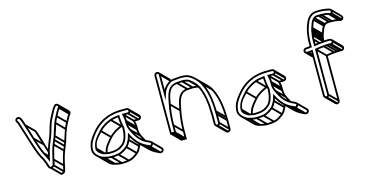

<svg xmlns="http://www.w3.org/2000/svg" viewBox="-79 -1082 3044 1567"><g transform="rotate(-15 1443.5 -298.0)"><path d="M59.3 -458.1C51 -470.6 68.7 -479 77 -469.4C89.1 -452.2 91.6 -434.9 100.9 -408.5C113.8 -372.1 127.3 -322.8 139.9 -284.6C156.2 -234.8 169.5 -186.8 191.4 -143.5C202 -122.5 210 -110.4 219.1 -89L228.4 -67.4L233.3 -90.4C242.4 -132.7 252.8 -172 267 -207.2C283 -246.9 298.9 -284 309.3 -327.3C312.6 -341.1 320.1 -360 324.2 -372.8C332.4 -398.8 349.5 -423.8 361.8 -449.8C370.3 -467.8 378 -479.5 389.7 -493.1C398.6 -503.4 413.8 -490.2 406.2 -480.8C390.5 -462.4 381.4 -439 369.5 -418.2C360.6 -402.7 351.2 -385.4 344.8 -366.2C333.7 -332.7 322.1 -299.1 311.8 -264.2C308.7 -254.8 304.9 -244.5 300.1 -235L286 -199.8C272.2 -165.3 261.7 -120.3 252.7 -81.9C248.6 -64 246.1 -50.1 242.1 -36.1C238.5 -32.1 227.4 -26.5 222.5 -26.5C214.7 -26.5 207.7 -60 204.4 -67.9C198.8 -81.3 194.4 -97.5 185.4 -112C156.6 -158 139 -219.7 120.1 -277.4C108.2 -313.8 93.8 -364.6 81.1 -401.4C76.9 -413.6 73.4 -424.8 71.2 -434.1C68.5 -445.5 63 -452.1 59.3 -458.1ZM313.9 -229C332.8 -269.5 345.1 -320.1 359.2 -361.8C365 -378.9 373.2 -394.6 382.5 -410.8C395.2 -433 403.9 -455 417.8 -471.2C437.8 -496.2 399.4 -530 377.9 -502.4C366.8 -488.2 357.1 -475 348.2 -456.2C336.4 -431.2 319.3 -406.8 309.8 -377.2C306.1 -365.5 298.5 -346.5 294.7 -330.7C284.8 -289.7 268.9 -252.2 253 -212.8C241.1 -182.9 231.6 -150.8 223.6 -115.8C218.8 -125.8 211.9 -136 204.6 -150.5C184 -192.1 169.8 -241.7 154.1 -289.4C141.8 -326.7 128.8 -376.1 115.1 -413.5C106.6 -438.8 103.7 -459.4 88.9 -478.6C69.1 -504.3 28.5 -477.3 46.7 -449.9C52.1 -441.3 54.7 -440.2 56.6 -430.5C58.7 -420.6 62.7 -409.8 66.9 -396.6C79.6 -360.5 93.8 -309.6 105.9 -272.6C124.6 -215.7 142.4 -152.5 172.6 -104C180.1 -92 184.5 -76.7 190.6 -62.1C194.1 -53.6 200.1 -11.5 222.5 -11.5C234.8 -11.5 251 -20.2 255.7 -29.7C262.9 -44.4 263.8 -63.2 267.3 -78.2C276.4 -117 286.5 -160.7 300 -194.2ZM243.7 -27.7 314.4 43 325 32.4 254.3 -38.3ZM254.7 -74.7 325.4 -4 336 -14.6 265.3 -85.3ZM287.7 -191.7 358.4 -121 369 -131.6 298.3 -202.3ZM301.7 -226.7 372.4 -156 383 -166.6 312.3 -237.3ZM313.7 -256.7 384.4 -186 395 -196.6 324.3 -267.3ZM346.7 -358.7 417.4 -288 428 -298.6 357.3 -369.3ZM370.7 -409.2 441.4 -338.5 452 -349.1 381.3 -419.8ZM406.7 -470.7 477.4 -400 488 -410.6 417.3 -481.3ZM192.7 -141.7 225.6 -108.8 236.2 -119.4 203.3 -152.3ZM141.7 -281.7 212.4 -211 223 -221.6 152.3 -292.3ZM102.7 -405.7 172.2 -336.2C185.4 -300 197.8 -251.4 210.6 -213.9C218.7 -190 224.4 -168.8 232.4 -146.4L246.5 -151.4C224.6 -213.3 208.6 -281.7 185.2 -344.4L113.3 -416.3ZM404.7 -493.8 475.4 -423.1C479.4 -419.1 480.5 -414.2 476.9 -410.1C461.3 -391.6 452.1 -368.3 440.2 -347.5C431.4 -332 421.9 -314.7 415.5 -295.5C404.4 -262 392.8 -228.3 382.6 -193.5C375.4 -172.2 365.2 -150.2 356.8 -129.1C343 -94.6 332.4 -49.6 323.4 -11.2C319.3 6.7 316.8 20.6 312.8 34.6C309.9 37.9 300.8 42.8 296 43.9L227.8 -24.3L217.2 -13.7L290.1 59.2H293.2C305.9 59.2 323 50.6 326.7 40.5C332.6 24.6 334.8 8 338 -7.5C346 -46.2 357.4 -90.4 370.7 -123.5L384.6 -158.3C389.4 -168.6 393.3 -178.5 396.9 -189C413.1 -244.2 427.5 -295 453.2 -340.1C465.9 -362.3 474.8 -384.1 488.5 -400.5C498.2 -412.1 493.8 -426 486 -433.8L415.3 -504.5Z M792.5 -277.1C754.6 -263 713.9 -239.1 687.3 -208.9C655.9 -171.6 618.8 -139.3 613.5 -75.4V-75C613.5 -46.4 637 -32 653.6 -20.9C666.8 -12.1 686.5 -10.4 697.2 -7.7C705.5 -6 714.2 -5.5 722 -5.5C764.2 -5.5 796.4 -12 822.5 -31L842.9 -46.3C872.4 -75.8 885.5 -129.3 885.5 -183V-184.2C880.6 -199 877.3 -225.9 875.4 -240.1C873.5 -251.8 872.5 -266.2 872.5 -284V-292.6C843.6 -288.5 817.2 -286.3 792.5 -277.1ZM857.6 -275.3C857.9 -261.5 859.1 -248.1 860.6 -237.9C862.5 -224.9 864.8 -200.5 870.5 -181.8C870.1 -131.4 857.5 -82.6 833.1 -57.7L813.5 -43C791.3 -26.9 762.8 -20.5 722 -20.5C715 -20.5 709.3 -20.6 700.6 -22.3C688.7 -24.8 667.7 -28.8 662.7 -32.9C648.6 -44.2 628.5 -50.3 628.5 -74.6C628.5 -132.7 665.4 -160.4 698.7 -199.1C721.9 -226.1 760.2 -249 797.5 -262.9C815.5 -269.7 835.8 -272 857.6 -275.3ZM944 -329.5H904C773.8 -329.5 690.7 -275.5 633 -200.6C607.6 -167.5 582.2 -134.8 577.5 -79.6C575 -48.9 589.6 -28.2 604.8 -13C620.3 2.5 634.7 14.9 663.4 21.3C680.6 25.2 700.5 30.5 722 30.5C743.7 30.5 763.6 28.9 783.4 25.4C819.5 18.9 843.4 -0.8 865.6 -18.1C881.6 -30.5 892.7 -54.3 900.7 -71.7C904.5 -78.7 906 -84.5 908.2 -92.8C934.2 -47.1 970.4 -7 1019.9 14.8L1042.9 25.8C1074.2 39.3 1092.2 -8.8 1064.1 -20.8L1041.1 -31.8C988.5 -54.4 957.7 -102.6 933.8 -155.1C924.8 -175.1 920.5 -186.6 920.5 -211V-231C920.5 -249.2 917.7 -261.8 914.2 -278.5H944C957.4 -278.5 969.5 -289.3 969.5 -303.5C969.5 -317.3 957.9 -329.5 944 -329.5ZM905.5 -231V-211C905.5 -184.5 911 -169.3 920.2 -148.9C945 -94.2 979 -42.1 1034.9 -18.2L1057.9 -7.2C1070.8 -1.7 1059.9 16.8 1049.1 12.2L1026.1 1.2C973.8 -21.9 938.1 -65.5 912.7 -116.3L904.6 -132.5L898.9 -115.4C894.2 -101.2 892.3 -87.7 887.4 -78.6C878.4 -61.9 868 -39.4 856.4 -29.9C833.6 -12.8 812.4 4.9 780.7 10.6C761.9 14 743.1 15.5 722 15.5C702.2 15.5 684.2 11.7 667.1 6.8C647.2 1.8 638.8 -3.7 623.7 -15.9C606 -30.1 590.3 -48.7 592.5 -78.4C597.1 -129 619.4 -158.2 644.9 -191.4C700.3 -263.4 778.4 -314.5 904 -314.5H944C949.3 -314.5 954.5 -308.8 954.5 -303.5C954.5 -298.3 949.6 -293.5 944 -293.5H895.8C900.1 -272.4 905.5 -252.9 905.5 -231ZM921.7 -146.7 992.4 -76 1003 -86.6 932.3 -157.3ZM907.7 -205.7 978.4 -135 989 -145.6 918.3 -216.3ZM907.7 -225.7 978.4 -155 989 -165.6 918.3 -236.3ZM899.7 -280.7 970.4 -210 981 -220.6 910.3 -291.3ZM938.7 -280.7 1009.4 -210 1020 -220.6 949.3 -291.3ZM956.7 -298.2 1027.4 -227.5 1038 -238.1 967.3 -308.8ZM659.7 19.3 730.4 90 741 79.4 670.3 8.7ZM716.7 28.3 787.4 99 798 88.4 727.3 17.7ZM776.7 23.3 847.4 94 858 83.4 787.3 12.7ZM855.7 -18.7 926.4 52 937 41.4 866.3 -29.3ZM888.7 -69.7 959.4 1 970 -9.6 899.3 -80.3ZM1017.7 13.3 1088.4 84 1099 73.4 1028.3 2.7ZM1040.7 24.3 1111.4 95 1122 84.4 1051.3 13.7ZM615.7 -69.7 670.8 -14.6 681.4 -25.2 626.3 -80.3ZM687.7 -198.7 758.4 -128 769 -138.6 698.3 -209.3ZM789.7 -264.7 860.4 -194 871 -204.6 800.3 -275.3ZM871.6 -208.7C868.8 -207.9 866 -207.1 863.2 -206.4C825.9 -190.6 784.7 -168.4 758 -138.2C728.4 -103 695.4 -73.4 685.9 -17.5L700.7 -15C709.3 -65.6 738.5 -92.4 769.4 -128.4C792.6 -155.4 831.4 -177 868.2 -192.2C869.7 -192.8 873.1 -193.6 875.4 -194.2ZM1061.1 -5.1 1131.8 65.6C1139.6 73.4 1129 86.8 1119.8 82.9L1096.8 71.9C1074 61 1053.9 47.5 1036.4 30L965.7 -40.7L955.1 -30.1L1025.8 40.6C1044.4 59.2 1066.1 74.8 1090.6 85.5L1113.6 96.5C1137.1 106.6 1163.2 75.8 1142.4 55L1071.7 -15.7ZM964.4 -26C962.6 -19 960.8 -12.8 958.1 -7.9C949.1 8.8 938.7 31.3 927.1 40.8C904.3 57.9 883.1 75.6 851.4 81.3C832.6 84.7 813.8 86.2 792.7 86.2C772.8 86.2 754.9 81.3 737.4 77.4C718.3 73.2 709.2 65.3 694.5 55L624.3 -15.3L613.7 -4.7L684.9 66.5C697.4 79 709.3 86.4 734.1 92C751.3 96 771.2 101.2 792.7 101.2C814.4 101.2 834.4 99.6 854.1 96.1C890.2 89.6 914.1 69.9 936.3 52.6C952.3 40.2 963.4 16.4 971.4 -1C975.1 -7.8 977.1 -15 979 -22.2ZM976.2 -160.3 976.2 -140.3C976.2 -113.8 981.7 -98.6 990.9 -78.2C998.8 -60.8 1007.6 -43.8 1017.7 -27.8L1030.3 -35.9C1020.7 -51 1012.2 -67.5 1004.5 -84.4C995.6 -104.4 991.2 -115.9 991.2 -140.3L991.2 -160.3C991.2 -178.4 988.4 -191.1 984.9 -207.8H1014.7C1028.1 -207.8 1040.2 -218.6 1040.2 -232.8C1040.2 -240 1037 -246.5 1032.4 -251.2L961.6 -321.9L951 -311.3L1021.8 -240.6C1023.9 -238.4 1025.2 -235.5 1025.2 -232.8C1025.2 -227.6 1020.3 -222.8 1014.7 -222.8H966.5C970.8 -201.7 976.2 -182.2 976.2 -160.3Z M1269.5 -525V-307.8L1284.2 -354.8C1293.3 -384.2 1301.7 -399.1 1320.3 -417.7C1339.4 -436.8 1356.3 -448.5 1393 -448.5H1393.3C1411.4 -450.6 1423.7 -452.5 1439 -452.5C1471.4 -452.5 1495.9 -447.3 1514.8 -433.8C1542 -414.3 1566.5 -391.1 1583.5 -361.4C1616.6 -299.7 1634.5 -213.1 1634.5 -117V-116.7C1635.4 -108.3 1635.5 -100.1 1635.5 -93V-19C1635.5 -14 1630 -8.5 1624.5 -8.5C1619.1 -8.5 1614.5 -13.7 1614.5 -19V-93C1614.5 -100.4 1613.6 -108.8 1613.5 -116.3C1612.8 -197.8 1600.2 -269.7 1577 -327.8C1571.6 -339.8 1560.9 -360.1 1551.7 -370.9C1536.4 -388.4 1521.7 -403.1 1502.3 -417.2C1485.5 -428.4 1462.4 -431.5 1439 -431.5C1421.9 -431.5 1411 -428.5 1395 -428.5H1394.7C1308.8 -419 1300.5 -341.7 1286.2 -270C1275.9 -218.7 1269.5 -156.4 1269.5 -97V-42.5H1267.5C1264.6 -42.5 1262.1 -43 1259.7 -43.5L1248.5 -42.9V-525C1248.5 -529.9 1254.1 -535.5 1259 -535.5C1263.9 -535.5 1269.5 -529.9 1269.5 -525ZM1259 -550.5C1245.4 -550.5 1233.5 -538.6 1233.5 -525V-27.1L1258.3 -28.5C1259.2 -28.3 1264.6 -27.5 1267.5 -27.5H1284.5V-97C1284.5 -155.3 1290.8 -216.9 1300.9 -267C1315.5 -340.4 1323.8 -409 1395.2 -413.5C1412.7 -414.6 1424.3 -416.5 1439 -416.5C1461 -416.5 1481.7 -412.8 1493.7 -404.8C1511.5 -391.9 1526.1 -377.4 1540.3 -361.1C1547.2 -353.1 1557.8 -334.9 1563.2 -321.9C1586 -267.1 1598.5 -194.4 1598.5 -116V-115.7L1598.5 -115.4C1599.2 -107.6 1599.5 -100.1 1599.5 -93V-19C1599.5 -5.3 1610.6 6.5 1624.5 6.5C1638.2 6.5 1650.5 -5 1650.5 -19V-93C1650.5 -100.8 1649.6 -107 1649.5 -117.3C1648.7 -214.7 1631.6 -303.6 1596.6 -368.6C1577.6 -401.7 1552.7 -424.5 1523.3 -446.1C1501.2 -462.4 1473.6 -467.5 1439 -467.5C1421.8 -467.5 1409.8 -463.5 1392.7 -463.5C1352 -463.5 1330.2 -448.8 1309.7 -428.3C1298.9 -417.5 1291.6 -408.3 1284.5 -395.5V-525C1284.5 -538.6 1272.6 -550.5 1259 -550.5ZM1253.7 -30.7 1324.4 40 1335 29.4 1264.3 -41.3ZM1262.2 -29.7 1332.9 41 1343.5 30.4 1272.8 -40.3ZM1271.7 -29.7 1342.4 41 1353 30.4 1282.3 -40.3ZM1271.7 -91.7 1342.4 -21 1353 -31.6 1282.3 -102.3ZM1288.2 -263.2 1358.9 -192.5 1369.5 -203.1 1298.8 -273.8ZM1389.7 -415.7 1460.4 -345 1471 -355.6 1400.3 -426.3ZM1433.7 -418.7 1504.4 -348 1515 -358.6 1444.3 -429.3ZM1492.7 -405.7 1548 -350.3 1558.7 -361 1503.3 -416.3ZM1619.2 4.3 1689.9 75 1700.5 64.4 1629.8 -6.3ZM1637.7 -13.7 1708.4 57 1719 46.4 1648.3 -24.3ZM1637.7 -87.7 1708.4 -17 1719 -27.6 1648.3 -98.3ZM1636.7 -111.7 1707.4 -41 1718 -51.6 1647.3 -122.3ZM1584.7 -359.7 1655.4 -289 1666 -299.6 1595.3 -370.3ZM1271.7 -519.7 1342.4 -449 1353 -459.6 1282.3 -530.3ZM1266.2 -532.2 1336.9 -461.4C1339 -459.3 1340.2 -456.5 1340.2 -454.3V-447.3H1355.2V-454.3C1355.2 -461.3 1352 -467.5 1347.5 -472L1276.8 -542.8ZM1551.6 -402.5 1622.3 -331.8C1634.5 -319.6 1645.7 -306.2 1654.2 -290.7C1687.7 -229.2 1705.2 -142.4 1705.2 -46.3V-46L1705.2 -45.7C1705.9 -37.2 1706.2 -29.4 1706.2 -22.3V51.7C1706.2 56.7 1700.8 62.2 1695.2 62.2C1692.7 62.2 1690.3 61.2 1688.4 59.3L1617.7 -11.4L1607.1 -0.8L1677.8 69.9C1682.2 74.3 1688.3 77.2 1695.2 77.2C1708.9 77.2 1721.2 65.7 1721.2 51.7V-22.3C1721.2 -30.1 1720.3 -36.3 1720.2 -46.6C1719.4 -144 1702.6 -233.1 1667.3 -297.9C1657.9 -315.2 1645.9 -329.3 1632.9 -342.4L1562.2 -413.1ZM1330.4 27.2 1314.7 28 1246.3 -40.3 1235.7 -29.7 1308.8 43.4 1329 42.3C1329.9 42.4 1335.3 43.2 1338.2 43.2H1355.2V-26.3C1355.2 -84.6 1361.5 -146.1 1371.6 -196.3C1386.2 -269.7 1394.5 -338.2 1466 -342.8C1483.4 -343.9 1495 -345.8 1509.7 -345.8C1527.4 -345.8 1544.3 -343.6 1556.5 -338.3L1562.4 -352.1C1547.2 -358.6 1528.6 -360.8 1509.7 -360.8C1492.6 -360.8 1481.7 -357.8 1465.7 -357.8H1465.4L1465.1 -357.8C1379.7 -351.2 1370.7 -268.6 1356.9 -199.3C1346.6 -148 1340.2 -85.7 1340.2 -26.3V28.2H1338.2C1335.3 28.2 1332.8 27.8 1330.4 27.2Z M2019.5 -277.1C1981.6 -263 1940.9 -239.1 1914.3 -208.9C1882.9 -171.6 1845.8 -139.3 1840.5 -75.4V-75C1840.5 -46.4 1864 -32 1880.6 -20.9C1893.8 -12.1 1913.5 -10.4 1924.2 -7.7C1932.5 -6 1941.2 -5.5 1949 -5.5C1991.2 -5.5 2023.4 -12 2049.5 -31L2069.9 -46.3C2099.4 -75.8 2112.5 -129.3 2112.5 -183V-184.2C2107.6 -199 2104.3 -225.9 2102.4 -240.1C2100.5 -251.8 2099.5 -266.2 2099.5 -284V-292.6C2070.6 -288.5 2044.2 -286.3 2019.5 -277.1ZM2084.6 -275.3C2084.9 -261.5 2086.1 -248.1 2087.6 -237.9C2089.5 -224.9 2091.8 -200.5 2097.5 -181.8C2097.1 -131.4 2084.5 -82.6 2060.1 -57.7L2040.5 -43C2018.3 -26.9 1989.8 -20.5 1949 -20.5C1942 -20.5 1936.3 -20.6 1927.6 -22.3C1915.7 -24.8 1894.7 -28.8 1889.7 -32.9C1875.6 -44.2 1855.5 -50.3 1855.5 -74.6C1855.5 -132.7 1892.4 -160.4 1925.7 -199.1C1948.9 -226.1 1987.2 -249 2024.5 -262.9C2042.5 -269.7 2062.8 -272 2084.6 -275.3ZM2171 -329.5H2131C2000.8 -329.5 1917.7 -275.5 1860 -200.6C1834.6 -167.5 1809.2 -134.8 1804.5 -79.6C1802 -48.9 1816.6 -28.2 1831.8 -13C1847.3 2.5 1861.7 14.9 1890.4 21.3C1907.6 25.2 1927.5 30.5 1949 30.5C1970.7 30.5 1990.6 28.9 2010.4 25.4C2046.5 18.9 2070.4 -0.8 2092.6 -18.1C2108.6 -30.5 2119.7 -54.3 2127.7 -71.7C2131.5 -78.7 2133 -84.5 2135.2 -92.8C2161.2 -47.1 2197.4 -7 2246.9 14.8L2269.9 25.8C2301.2 39.3 2319.2 -8.8 2291.1 -20.8L2268.1 -31.8C2215.5 -54.4 2184.7 -102.6 2160.8 -155.1C2151.8 -175.1 2147.5 -186.6 2147.5 -211V-231C2147.5 -249.2 2144.7 -261.8 2141.2 -278.5H2171C2184.4 -278.5 2196.5 -289.3 2196.5 -303.5C2196.5 -317.3 2184.9 -329.5 2171 -329.5ZM2132.5 -231V-211C2132.5 -184.5 2138 -169.3 2147.2 -148.9C2172 -94.2 2206 -42.1 2261.9 -18.2L2284.9 -7.2C2297.8 -1.7 2286.9 16.8 2276.1 12.2L2253.1 1.2C2200.8 -21.9 2165.1 -65.5 2139.7 -116.3L2131.6 -132.5L2125.9 -115.4C2121.2 -101.2 2119.3 -87.7 2114.4 -78.6C2105.4 -61.9 2095 -39.4 2083.4 -29.9C2060.6 -12.8 2039.4 4.9 2007.7 10.6C1988.9 14 1970.1 15.5 1949 15.5C1929.2 15.5 1911.2 11.7 1894.1 6.8C1874.2 1.8 1865.8 -3.7 1850.7 -15.9C1833 -30.1 1817.3 -48.7 1819.5 -78.4C1824.1 -129 1846.4 -158.2 1871.9 -191.4C1927.3 -263.4 2005.4 -314.5 2131 -314.5H2171C2176.3 -314.5 2181.5 -308.8 2181.5 -303.5C2181.5 -298.3 2176.6 -293.5 2171 -293.5H2122.8C2127.1 -272.4 2132.5 -252.9 2132.5 -231ZM2148.7 -146.7 2219.4 -76 2230 -86.6 2159.3 -157.3ZM2134.7 -205.7 2205.4 -135 2216 -145.6 2145.3 -216.3ZM2134.7 -225.7 2205.4 -155 2216 -165.6 2145.3 -236.3ZM2126.7 -280.7 2197.4 -210 2208 -220.6 2137.3 -291.3ZM2165.7 -280.7 2236.4 -210 2247 -220.6 2176.3 -291.3ZM2183.7 -298.2 2254.4 -227.5 2265 -238.1 2194.3 -308.8ZM1886.7 19.3 1957.4 90 1968 79.4 1897.3 8.7ZM1943.7 28.3 2014.4 99 2025 88.4 1954.3 17.7ZM2003.7 23.3 2074.4 94 2085 83.4 2014.3 12.7ZM2082.7 -18.7 2153.4 52 2164 41.4 2093.3 -29.3ZM2115.7 -69.7 2186.4 1 2197 -9.6 2126.3 -80.3ZM2244.7 13.3 2315.4 84 2326 73.4 2255.3 2.7ZM2267.7 24.3 2338.4 95 2349 84.4 2278.3 13.7ZM1842.7 -69.7 1897.8 -14.6 1908.4 -25.2 1853.3 -80.3ZM1914.7 -198.7 1985.4 -128 1996 -138.6 1925.3 -209.3ZM2016.7 -264.7 2087.4 -194 2098 -204.6 2027.3 -275.3ZM2098.6 -208.7C2095.8 -207.9 2093 -207.1 2090.2 -206.4C2052.9 -190.6 2011.7 -168.4 1985 -138.2C1955.4 -103 1922.4 -73.4 1912.9 -17.5L1927.7 -15C1936.3 -65.6 1965.5 -92.4 1996.4 -128.4C2019.6 -155.4 2058.4 -177 2095.2 -192.2C2096.7 -192.8 2100.1 -193.6 2102.4 -194.2ZM2288.1 -5.1 2358.8 65.6C2366.6 73.4 2356 86.8 2346.8 82.9L2323.8 71.9C2301 61 2280.9 47.5 2263.4 30L2192.7 -40.7L2182.1 -30.1L2252.8 40.6C2271.4 59.2 2293.1 74.8 2317.6 85.5L2340.6 96.5C2364.1 106.6 2390.2 75.8 2369.4 55L2298.7 -15.7ZM2191.4 -26C2189.6 -19 2187.8 -12.8 2185.1 -7.9C2176.1 8.8 2165.7 31.3 2154.1 40.8C2131.3 57.9 2110.1 75.6 2078.4 81.3C2059.6 84.7 2040.8 86.2 2019.7 86.2C1999.8 86.2 1981.9 81.3 1964.4 77.4C1945.3 73.2 1936.2 65.3 1921.5 55L1851.3 -15.3L1840.7 -4.7L1911.9 66.5C1924.4 79 1936.3 86.4 1961.1 92C1978.3 96 1998.2 101.2 2019.7 101.2C2041.4 101.2 2061.4 99.6 2081.1 96.1C2117.2 89.6 2141.1 69.9 2163.3 52.6C2179.3 40.2 2190.4 16.4 2198.4 -1C2202.1 -7.8 2204.1 -15 2206 -22.2ZM2203.2 -160.3 2203.2 -140.3C2203.2 -113.8 2208.7 -98.6 2217.9 -78.2C2225.8 -60.8 2234.6 -43.8 2244.7 -27.8L2257.3 -35.9C2247.7 -51 2239.2 -67.5 2231.5 -84.4C2222.6 -104.4 2218.2 -115.9 2218.2 -140.3L2218.2 -160.3C2218.2 -178.4 2215.4 -191.1 2211.9 -207.8H2241.7C2255.1 -207.8 2267.2 -218.6 2267.2 -232.8C2267.2 -240 2264 -246.5 2259.4 -251.2L2188.6 -321.9L2178 -311.3L2248.8 -240.6C2250.9 -238.4 2252.2 -235.5 2252.2 -232.8C2252.2 -227.6 2247.3 -222.8 2241.7 -222.8H2193.5C2197.8 -201.7 2203.2 -182.2 2203.2 -160.3Z M2486 -377.5H2493C2503.5 -377.5 2511 -379.2 2519.5 -380.5V-11C2519.5 2.6 2531.4 14.5 2545 14.5C2558.6 14.5 2570.5 2.6 2570.5 -11V-385.9C2589.2 -389.6 2610.3 -392 2630.6 -393.5L2656.6 -395.5C2664.6 -396.1 2670.4 -396.5 2678.7 -396.5L2691.7 -395.5H2692C2705.4 -395.5 2717.5 -406.3 2717.5 -420.5C2717.5 -427.8 2714.5 -434.5 2709.7 -439.4C2707.6 -441.5 2693.6 -446.5 2693.6 -446.5L2681.3 -447.5H2681C2671.5 -447.5 2662 -447.2 2652.5 -446.5L2626.4 -444.5C2607.6 -443 2589.2 -440.8 2570.5 -437.8L2570.5 -477C2570.5 -488.4 2572.1 -499.2 2573.4 -509.9L2576.4 -526.9L2578.4 -542.9C2578.8 -546.3 2579.9 -549.9 2581.2 -553.8L2585.1 -567.5C2593.9 -588.6 2598.7 -612.2 2610.5 -626.9L2621.3 -637.7C2626.9 -643.3 2636.8 -645.5 2653 -645.5H2677C2696.6 -645.5 2719 -643.3 2733.8 -638.8C2739.7 -637.1 2750.9 -631.5 2762.4 -638.6C2784.2 -652.1 2773.5 -680.3 2756.1 -685.2C2733.9 -691.5 2706.7 -696.5 2677 -696.5H2653C2613.6 -696.5 2591.8 -682.5 2572.4 -660C2557.3 -642.5 2549.4 -617.4 2540.9 -597.5L2536.8 -583.1C2532.8 -569.1 2527.8 -551.4 2525.5 -533.9L2523.5 -516.9C2522.3 -506 2519.5 -492 2519.5 -477V-431.7C2510.3 -430 2502.7 -428.5 2493 -428.5H2486C2472.4 -428.5 2460.5 -416.6 2460.5 -403C2460.5 -389.4 2472.4 -377.5 2486 -377.5ZM2475.5 -403C2475.5 -407.9 2481.1 -413.5 2486 -413.5H2493C2505.5 -413.5 2514.7 -415.6 2525.6 -417.5H2534.5V-477C2534.5 -490.1 2537.1 -503.4 2538.4 -515.1L2540.4 -532.1C2542.3 -548 2547.2 -565 2551.2 -578.9L2555.1 -592.5C2564.6 -615.1 2571.7 -636.3 2583.6 -650C2600.5 -669.4 2616.7 -681.5 2653 -681.5H2677C2705.1 -681.5 2729.6 -675.8 2752.2 -670.7C2759.6 -668.6 2763.2 -656.7 2754.6 -651.4C2750.3 -648.7 2747 -650.5 2738.2 -653.2C2720.7 -658.5 2698 -660.5 2677 -660.5H2653C2636.3 -660.5 2621.2 -658.9 2610.7 -648.3L2599.5 -637.1C2584 -618.3 2579.8 -592.5 2570.9 -572.5L2566.8 -558.2C2565.7 -554.1 2564.4 -549.7 2563.6 -545.1L2561.6 -528.9L2558.6 -512.1C2556.7 -501.9 2555.5 -489.7 2555.5 -477L2555.5 -420.1C2578.8 -424 2603.4 -427.7 2627.6 -429.5L2653.5 -431.5C2662.5 -432.2 2672.3 -432.5 2680.7 -432.5L2692.7 -431.5H2693C2698.4 -431.5 2702.5 -425.8 2702.5 -420.5C2702.5 -415.1 2697.4 -410.8 2692.3 -410.5L2679.3 -411.5H2679C2671.5 -411.5 2663.5 -411.2 2655.4 -410.5L2629.4 -408.5C2604.6 -406.6 2578.8 -403.2 2555.5 -398V-11C2555.5 -6.1 2549.9 -0.5 2545 -0.5C2540.1 -0.5 2534.5 -6.1 2534.5 -11V-397.3C2519.3 -395.8 2505.4 -392.5 2493 -392.5H2486C2481.1 -392.5 2475.5 -398.1 2475.5 -403ZM2468.2 -385.2 2521.7 -331.8 2532.3 -342.4 2478.8 -395.8ZM2480.7 -379.7 2521.7 -338.7 2532.3 -349.3 2491.3 -390.3ZM2487.7 -379.7 2521.7 -345.7 2532.3 -356.3 2498.3 -390.3ZM2539.7 12.3 2610.4 83 2621 72.4 2550.3 1.7ZM2557.7 -5.7 2628.4 65 2639 54.4 2568.3 -16.3ZM2557.7 -386.7 2628.4 -316 2639 -326.6 2568.3 -397.3ZM2624.7 -395.7 2695.4 -325 2706 -335.6 2635.3 -406.3ZM2650.7 -397.7 2721.4 -327 2732 -337.6 2661.3 -408.3ZM2673.7 -398.7 2744.4 -328 2755 -338.6 2684.3 -409.3ZM2686.7 -397.7 2757.4 -327 2768 -337.6 2697.3 -408.3ZM2704.7 -415.2 2775.4 -344.5 2786 -355.1 2715.3 -425.8ZM2557.7 -471.7 2599.8 -429.6 2610.4 -440.2 2568.3 -482.3ZM2560.7 -505.7 2631.4 -435 2642 -445.6 2571.3 -516.3ZM2563.7 -522.7 2634.4 -452 2645 -462.6 2574.3 -533.3ZM2565.7 -538.7 2636.4 -468 2647 -478.6 2576.3 -549.3ZM2568.7 -550.7 2639.4 -480 2650 -490.6 2579.3 -561.3ZM2572.7 -564.7 2643.4 -494 2654 -504.6 2583.3 -575.3ZM2599.7 -626.7 2670.4 -556 2681 -566.6 2610.3 -637.3ZM2610.7 -637.7 2681.4 -567 2692 -577.6 2621.3 -648.3ZM2647.7 -647.7 2718.4 -577 2729 -587.6 2658.3 -658.3ZM2671.7 -647.7 2742.4 -577 2753 -587.6 2682.3 -658.3ZM2730.7 -640.7 2801.4 -570 2812 -580.6 2741.3 -651.3ZM2753.2 -639.7 2823.9 -569 2834.5 -579.6 2763.8 -650.3ZM2756.3 -668.2 2827 -597.5C2831.7 -592.8 2831.8 -584.7 2825.3 -580.7C2821 -578 2817.8 -579.8 2808.9 -582.5C2791.4 -587.8 2768.7 -589.8 2747.7 -589.8H2723.7C2707 -589.8 2692 -588.1 2681.4 -577.6L2670.2 -566.3C2654.6 -548.6 2649.4 -521.5 2641.6 -501.8L2637.5 -487.5C2636.3 -483.3 2635.1 -479 2634.3 -474.4L2632.3 -458.2C2631.3 -452.6 2629.8 -446.9 2629.3 -441.2L2629 -438.7L2643.8 -436.8C2643.9 -437.6 2644 -438.3 2644.1 -439.2L2647.1 -456.2L2649.1 -472.2C2649.5 -475.6 2650.6 -479.2 2651.9 -483.1L2655.8 -496.8C2664.7 -517.9 2669.4 -541.5 2681.2 -556.2L2692 -567C2697.6 -572.6 2707.5 -574.8 2723.7 -574.8H2747.7C2767.3 -574.8 2789.8 -572.5 2804.5 -568.1C2810.4 -566.3 2821.6 -560.8 2833.1 -567.9C2848.9 -577.6 2848.2 -597.5 2837.6 -608.1L2766.9 -678.8ZM2699.1 -428.8 2769.8 -358.1C2771.9 -356 2773.2 -352.9 2773.2 -349.8C2773.2 -344.4 2768.1 -340.1 2763 -339.8L2750 -340.8H2749.7C2742.2 -340.8 2734.2 -340.4 2726.1 -339.8L2700.1 -337.8C2675.3 -335.9 2649.6 -332.5 2626.2 -327.3V59.7C2626.2 64.6 2620.6 70.2 2615.7 70.2C2613.5 70.2 2610.7 69 2608.6 66.9L2537.8 -3.8L2527.2 6.8L2598 77.5C2602.5 82 2608.7 85.2 2615.7 85.2C2629.3 85.2 2641.2 73.3 2641.2 59.7V-315.2C2659.9 -318.9 2681 -321.2 2701.3 -322.8L2727.3 -324.8C2735.3 -325.4 2741.1 -325.8 2749.4 -325.8L2762.4 -324.8H2762.7C2776.1 -324.8 2788.2 -335.6 2788.2 -349.8C2788.2 -357 2785.2 -363.8 2780.4 -368.7L2709.7 -439.4Z"/></g></svg>

Font: CiSf OpenHand
Style: Gls
Weight: 400
Foundry: Cannot Into Space Fonts
Version: Version 0.7892